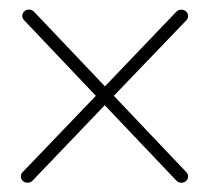

<svg xmlns="http://www.w3.org/2000/svg" viewBox="-20 -454 461 408"><path d="M27.3 -420.1Q27.3 -425.5 31.3 -429.6Q35.3 -433.7 41.3 -433.7Q47.4 -433.7 52.3 -429.1L203 -270.5L354.7 -429.1Q358.5 -433.4 365.3 -433.4Q371.4 -433.4 375.6 -429.4Q379.7 -425.5 379.7 -420.1Q379.7 -414.4 375.9 -410.8L221.9 -250.4L375.9 -88.2Q379.7 -84.6 379.7 -79.3Q379.7 -73.5 375.6 -69.6Q371.4 -65.7 365.3 -65.7Q358.9 -65.7 354.7 -70.3L202.6 -230.4L49.3 -70.3Q45.1 -65.7 38.7 -65.7Q32.6 -65.7 28.5 -69.6Q24.3 -73.5 24.3 -79.3Q24.3 -84.6 28.1 -88.2L183.7 -250.4L31.1 -411.2Q27.3 -415.5 27.3 -420.1Z"/></svg>

Font: Manjari Thin
Style: Regular
Weight: 100
Designer: Santhosh Thottingal <santhosh.thottingal@gmail.com>
Version: Version 2.000